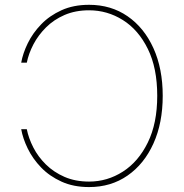

<svg xmlns="http://www.w3.org/2000/svg" viewBox="-20 -757 756 787"><path d="M345.2 -737.3Q435.1 -737.3 502.9 -690.4Q570.8 -643.6 608.9 -559.6Q647 -475.6 647 -364.3Q647 -252.9 608.9 -168.7Q570.8 -84.5 502.9 -37.4Q435.1 9.8 345.2 9.8Q281.2 9.8 232.2 -12.5Q183.1 -34.7 148.7 -70.3Q114.3 -106 94 -147.5Q73.7 -189 66.9 -227.5H89.8Q97.2 -190.4 116.7 -152.3Q136.2 -114.3 168.2 -82.8Q200.2 -51.3 244.4 -32Q288.6 -12.7 345.2 -12.7Q419.9 -12.7 483.6 -53.5Q547.4 -94.2 585.9 -172.9Q624.5 -251.5 624.5 -364.3Q624.5 -478.5 585.9 -556.6Q547.4 -634.8 483.6 -674.8Q419.9 -714.8 345.2 -714.8Q289.1 -714.8 244.6 -695.6Q200.2 -676.3 168.5 -644.5Q136.7 -612.8 116.9 -575Q97.2 -537.1 89.8 -500H66.9Q73.7 -538.6 94 -580.1Q114.3 -621.6 148.7 -657.2Q183.1 -692.9 232.2 -715.1Q281.2 -737.3 345.2 -737.3Z"/></svg>

Font: Inter 16pt Thin
Style: Regular
Weight: 250
Version: Version 4.001;git-66647c0bb